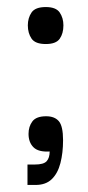

<svg xmlns="http://www.w3.org/2000/svg" viewBox="-20 -430 251 545"><path d="M110 -305Q80 -305 69.5 -320.5Q59 -336 59 -358Q59 -379 69.5 -394.5Q80 -410 110 -410Q139 -410 149.5 -394.5Q160 -379 160 -358Q160 -335 149.5 -320Q139 -305 110 -305ZM58 95V37H79Q104 37 112.5 27.5Q121 18 121 0Q89 2 75 -12Q61 -26 61 -50Q61 -71 72 -85.5Q83 -100 111 -100Q135 -100 147 -86Q159 -72 159 -32Q159 4 151.5 33Q144 62 127 78.5Q110 95 81 95Z"/></svg>

Font: Darker Grotesque Light SemiBold
Style: Regular
Weight: 600
Version: Version 1.000;gftools[0.9.28]